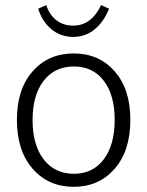

<svg xmlns="http://www.w3.org/2000/svg" viewBox="-20 -718 574 748"><path d="M106.9 -250Q106.9 -153.3 150.1 -97.2Q193.4 -41 268.1 -41Q341.8 -41 384.3 -97.4Q426.8 -153.8 426.8 -251Q426.8 -347.7 384.3 -403.3Q341.8 -459 268.1 -459Q192.9 -459 149.9 -403.1Q106.9 -347.2 106.9 -250ZM45.9 -251Q45.9 -371.1 107.4 -440.4Q168.9 -509.8 267.1 -509.8Q365.2 -509.8 426.5 -440.4Q487.8 -371.1 487.8 -251Q487.8 -130.4 426.5 -60.3Q365.2 9.8 267.1 9.8Q168.9 9.8 107.4 -60.3Q45.9 -130.4 45.9 -251ZM265.1 -574.2Q215.8 -574.2 179.7 -604.7Q143.6 -635.3 128.9 -684.1L160.2 -698.2Q171.4 -662.6 198.2 -640.4Q225.1 -618.2 265.1 -618.2Q335.9 -618.2 374 -698.2L404.8 -684.1Q385.3 -634.3 349.4 -604.2Q313.5 -574.2 265.1 -574.2Z"/></svg>

Font: LT Hoop Light
Style: Regular
Weight: 300
Designer: Daniel Lyons
Foundry: LyonsType
Version: Version 1.000